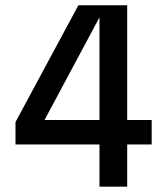

<svg xmlns="http://www.w3.org/2000/svg" viewBox="-20 -700 622 720"><path d="M353 0V-158.2H38.1V-242.2L273.9 -680.2H457V-250H548.8V-158.2H457V0ZM147 -250H353V-634.8Z"/></svg>

Font: TASA Orbiter Deck Medium
Style: Regular
Weight: 500
Designer: Weizhong Zhang
Version: Version 1.000;Glyphs 3.1.2 (3151)